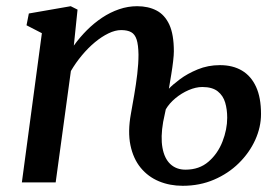

<svg xmlns="http://www.w3.org/2000/svg" viewBox="-20 -588 902 619"><path d="M218 -441Q237 -467.5 260 -490.5Q283 -513.5 309.2 -531Q335.5 -548.5 364 -558.2Q392.5 -568 422 -568Q458 -568 484.5 -554.2Q511 -540.5 525.8 -508.8Q540.5 -477 540.5 -422.5Q540.5 -410.5 538.2 -391Q536 -371.5 532.2 -348.5Q528.5 -325.5 524.5 -302Q536 -314.5 560 -332.5Q584 -350.5 617.2 -364.2Q650.5 -378 689 -378Q730.5 -378 760 -360.5Q789.5 -343 805.5 -308.2Q821.5 -273.5 821.5 -220.5Q821.5 -178 802.8 -136.8Q784 -95.5 750 -62Q716 -28.5 670 -8.8Q624 11 569 11Q527.5 11 492.5 -3.5Q457.5 -18 433.5 -47.2Q409.5 -76.5 400.5 -120Q391.5 -163.5 402 -221Q407 -249.5 412.8 -282.5Q418.5 -315.5 422.5 -349.2Q426.5 -383 426.5 -412Q426 -443.5 420.5 -460.5Q415 -477.5 403 -484.2Q391 -491 370.5 -491Q351.5 -491 329.8 -480.5Q308 -470 286 -451.8Q264 -433.5 244 -409.5Q224 -385.5 208.5 -359L159.5 0H50.5L115 -481L65.5 -506.5L73 -544.5L208 -568L230 -557ZM506 -195Q497.5 -146 503.8 -111.5Q510 -77 529.2 -59Q548.5 -41 578 -41Q622.5 -41 652.2 -66.8Q682 -92.5 697.2 -131.5Q712.5 -170.5 712.5 -208.5Q712.5 -235 706 -257.2Q699.5 -279.5 682 -293.5Q664.5 -307.5 632 -307.5Q611.5 -307.5 588.2 -297.5Q565 -287.5 545.2 -271Q525.5 -254.5 514.5 -235.5Z"/></svg>

Font: Merriweather Medium
Style: Italic
Weight: 500
Italic angle: -7.8°
Version: Version 2.101